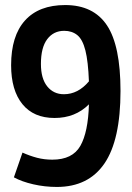

<svg xmlns="http://www.w3.org/2000/svg" viewBox="-20 -730 524 760"><path d="M205 10Q157 10 111.5 -0.5Q66 -11 35 -28L69 -126Q98 -113 126.5 -105.5Q155 -98 187 -98Q267 -98 298 -152.5Q329 -207 332 -317Q278 -263 196 -263Q113 -263 68.5 -318Q24 -373 24 -472Q24 -588 79 -649Q134 -710 238 -710Q350 -710 403.5 -629.5Q457 -549 457 -370Q457 -176 393.5 -83Q330 10 205 10ZM142 -477Q142 -419 167 -388Q192 -357 233 -357Q289 -357 332 -408Q329 -487 318 -530.5Q307 -574 286 -591Q265 -608 234 -608Q192 -608 167 -575Q142 -542 142 -477Z"/></svg>

Font: Georama Semi Condensed SemiBold
Style: Regular
Weight: 600
Width: 4
Designer: Jean-Baptiste Levee
Foundry: Production Type
Version: Version 1.000